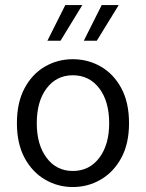

<svg xmlns="http://www.w3.org/2000/svg" viewBox="-20 -733 581 765"><path d="M270 12.2Q210 12.2 159.2 -17.6Q108.4 -47.4 77.9 -104Q47.4 -160.6 47.4 -242.2Q47.4 -324.7 77.9 -381.6Q108.4 -438.5 159.2 -467.8Q210 -497.1 270 -497.1Q330.6 -497.1 381.6 -467.8Q432.6 -438.5 463.4 -381.6Q494.1 -324.7 494.1 -242.2Q494.1 -160.6 463.4 -104Q432.6 -47.4 381.6 -17.6Q330.6 12.2 270 12.2ZM270 -51.8Q335.9 -51.8 375.5 -104Q415 -156.2 415 -242.2Q415 -329.1 375.5 -381.1Q335.9 -433.1 270 -433.1Q205.1 -433.1 165.8 -381.1Q126.5 -329.1 126.5 -242.2Q126.5 -156.2 165.8 -104Q205.1 -51.8 270 -51.8ZM168.9 -570.8 240.2 -712.9H308.1L221.2 -570.8ZM314 -570.8 385.3 -712.9H453.1L365.7 -570.8Z"/></svg>

Font: Varta Light
Style: Regular
Weight: 400
Version: Version 1.004